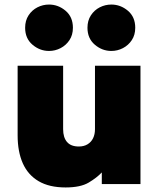

<svg xmlns="http://www.w3.org/2000/svg" viewBox="-20 -809 700 844"><path d="M268.5 15Q196.5 15 149.8 -12.5Q103 -40 80.2 -91.2Q57.5 -142.5 57.5 -214V-520H257.5V-241Q257.5 -205 274.5 -185Q291.5 -165 326.5 -165Q349 -165 365 -174.8Q381 -184.5 389.2 -201.5Q397.5 -218.5 397.5 -241V-520H597.5V0H427.5V-51Q406 -28 370 -6.5Q334 15 268.5 15ZM195.5 -585Q155 -585 122.8 -612.5Q90.5 -640 90.5 -687Q90.5 -718.5 105.5 -741.5Q120.5 -764.5 144.5 -776.8Q168.5 -789 195.5 -789Q236 -789 268.2 -761.8Q300.5 -734.5 300.5 -687Q300.5 -655.5 285.5 -632.8Q270.5 -610 246.5 -597.5Q222.5 -585 195.5 -585ZM469.5 -585Q429 -585 396.8 -612.5Q364.5 -640 364.5 -687Q364.5 -718.5 379.5 -741.5Q394.5 -764.5 418.5 -776.8Q442.5 -789 469.5 -789Q510 -789 542.2 -761.8Q574.5 -734.5 574.5 -687Q574.5 -655.5 559.5 -632.8Q544.5 -610 520.5 -597.5Q496.5 -585 469.5 -585Z"/></svg>

Font: Geologica Roman Black
Style: Regular
Weight: 900
Designer: Sindre Bremnes, Frode Helland
Foundry: Monokrom Skriftforlag AS
Version: Version 1.010;gftools[0.9.28]